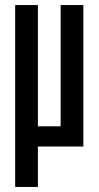

<svg xmlns="http://www.w3.org/2000/svg" viewBox="-20 -580 390 760"><path d="M310 -560V0H130V160H40V-560H130V-80H220V-560Z"/></svg>

Font: Tektur Condensed
Style: Regular
Weight: 400
Width: 3
Designer: Adam Jagosz
Foundry: Adam Jagosz
Version: Version 1.005;gftools[0.9.30]